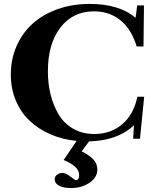

<svg xmlns="http://www.w3.org/2000/svg" viewBox="-20 -696 766 963"><path d="M336.4 247.1Q298.3 247.1 276.4 235.4Q254.4 223.6 254.4 203.6Q254.4 189.9 265.6 180.7Q276.9 171.4 293 171.4Q311 171.4 333.5 189.9Q356.4 207.5 359.9 207.5Q377 207.5 377 182.1Q377 159.7 358.4 141.8Q339.8 124 299.3 106.4L364.3 10.7Q293.9 3.9 233.9 -22Q173.8 -47.9 129.4 -89.6Q85 -131.3 59.6 -191.2Q34.2 -251 34.2 -321.8Q34.2 -397.9 62.5 -463.4Q90.8 -528.8 141.8 -575.7Q192.9 -622.6 267.1 -649.4Q341.3 -676.3 429.7 -676.3Q577.6 -676.3 660.2 -606.9L668 -668.9H702.1L699.7 -462.9H665.5Q640.1 -548.3 584.7 -593.8Q529.3 -639.2 451.2 -639.2Q346.2 -639.2 283.2 -558.1Q220.2 -477.1 220.2 -338.4Q220.2 -276.9 233.6 -222.2Q247.1 -167.5 273.9 -122.3Q300.8 -77.1 346.9 -50.5Q393.1 -23.9 453.1 -23.9Q536.1 -23.9 593.5 -73.2Q650.9 -122.6 668.9 -210.9H703.1L682.1 0H647.9L651.9 -67.4Q569.8 9.3 426.8 13.2L389.6 63Q431.6 84.5 450 105.7Q468.3 127 468.3 154.3Q468.3 193.4 429.4 220.2Q390.6 247.1 336.4 247.1Z"/></svg>

Font: Elstob 10pt
Style: Bold
Weight: 700
Designer: Peter S. Baker
Version: Version 1.015